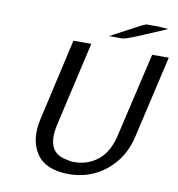

<svg xmlns="http://www.w3.org/2000/svg" viewBox="-93 -936 961 1037"><g transform="rotate(10 388.0 -417.5)"><path d="M438 -755 600 -841 625 -852H651H693L747 -848L620 -794Q529 -755 513 -755ZM151 -248 253 -697H351L246 -238Q234 -187 238 -151Q246 -72 328 -58Q348 -52 369 -52Q446 -52 502 -98Q558 -144 579 -240L685 -696H776L672 -244Q645 -126 557.5 -54.5Q470 17 353 17Q226 17 175.5 -57.5Q125 -132 151 -248Z"/></g></svg>

Font: Coval
Style: Book Italic
Weight: 350
Foundry: Context Ltd
Version: Version 001.000